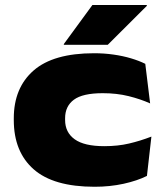

<svg xmlns="http://www.w3.org/2000/svg" viewBox="-20 -712 646 752"><path d="M350.5 19.5Q189.5 19.5 111.8 -49Q34 -117.5 34 -242V-248.5Q34 -368 111.5 -435.8Q189 -503.5 348.5 -503.5Q388 -503.5 424.8 -498.2Q461.5 -493 493.2 -483.5Q525 -474 549 -462L568 -307Q530 -324 483.8 -335.5Q437.5 -347 382.5 -347Q304 -347 269.5 -321.5Q235 -296 235 -249V-242Q235 -193.5 272.5 -166.5Q310 -139.5 388.5 -139.5Q441.5 -139.5 485.2 -149.8Q529 -160 573 -177L555.5 -23Q517.5 -4 464 7.8Q410.5 19.5 350.5 19.5ZM342 -692.5H555V-689L402 -536.5H230V-539.5Z"/></svg>

Font: Anek Latin Expanded ExtraBold
Style: Regular
Weight: 800
Width: 7
Designer: Yesha Goshar
Foundry: Ek Type
Version: Version 1.003